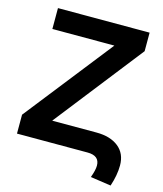

<svg xmlns="http://www.w3.org/2000/svg" viewBox="-121 -778 852 1002"><g transform="rotate(15 305.5 -276.5)"><path d="M429.2 -112.8Q504.4 -112.8 548.3 -77.6Q592.3 -42.5 592.3 22Q592.3 73.7 571.8 135.3L460.9 119.1Q476.1 78.6 476.1 53.7Q476.1 0 411.1 0H29.8V-102.1L401.9 -575.2H66.9V-688H562V-587.9L189.9 -112.8Z"/></g></svg>

Font: Liberation Sans
Style: Bold
Weight: 700
Designer: Steve Matteson
Foundry: Ascender Corporation
Version: Version 2.1.5